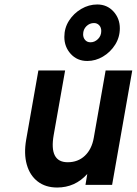

<svg xmlns="http://www.w3.org/2000/svg" viewBox="-20 -826 611 858"><path d="M235.5 12Q183.5 12 148.5 -15Q113.5 -42 99.8 -90.2Q86 -138.5 97 -202L151.5 -511H271L220 -223Q198.5 -101 282.5 -101Q328.5 -101 359.2 -130Q390 -159 399 -210L452 -511H571L481 0H362L370 -48.5Q315.5 12 235.5 12ZM370 -553.5Q325 -553.5 296.2 -585Q267.5 -616.5 267.5 -661Q267.5 -701 288.5 -733.8Q309.5 -766.5 343.2 -786.2Q377 -806 414.5 -806Q458.5 -806 487 -774.8Q515.5 -743.5 515.5 -699.5Q515.5 -659.5 494.5 -626.2Q473.5 -593 440.2 -573.2Q407 -553.5 370 -553.5ZM384.5 -637Q403 -637 417.8 -651.5Q432.5 -666 432.5 -687.5Q432.5 -703.5 423.2 -713.2Q414 -723 400 -723Q380.5 -723 366 -708.8Q351.5 -694.5 351.5 -672.5Q351.5 -657.5 360.5 -647.2Q369.5 -637 384.5 -637Z"/></svg>

Font: Overpass
Style: Bold Italic
Weight: 700
Italic angle: -10°
Designer: Delve Withrington, Dave Bailey, Thomas Jockin
Foundry: Delve Fonts LLC
Version: Version 4.000; ttfautohint (v1.8.3)